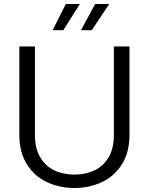

<svg xmlns="http://www.w3.org/2000/svg" viewBox="-20 -932 743 959"><path d="M76.6 -259V-700H154.5V-257.5Q154.5 -191.2 180.7 -146.6Q206.9 -102.1 251.3 -81Q295.7 -60 352 -60Q407.6 -60 452 -81Q496.4 -102.1 522.6 -146.3Q548.7 -190.4 548.7 -257.5V-700H626.7V-259Q626.7 -170.8 588.7 -110.9Q550.7 -51 488.1 -22Q425.5 7 352 7Q278.5 7 215.5 -22Q152.5 -51 114.6 -110.9Q76.6 -170.8 76.6 -259ZM455 -911.9H525.5L438.4 -781.1H384.5ZM308.4 -911.9H378.7L296.3 -781.1H243.2Z"/></svg>

Font: AF Albert Sans Medium
Style: Regular
Weight: 500
Designer: Andreas Rasmussen
Foundry: a.Foundry
Version: Version 1.300;Glyphs 3.2 (3231)